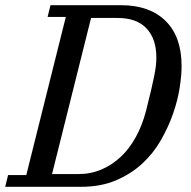

<svg xmlns="http://www.w3.org/2000/svg" viewBox="-41 -718 735 738"><path d="M-10 -45H60L212 -653H142L153 -698H425Q534 -698 595.5 -637.5Q657 -577 657 -464Q657 -428 649.5 -380Q642 -332 624 -280.5Q606 -229 577 -178.5Q548 -128 505 -88.5Q462 -49 404 -24.5Q346 0 271 0H-21ZM159 -49H261Q308 -49 349 -66.5Q390 -84 423.5 -115.5Q457 -147 481.5 -192Q506 -237 520 -291Q532 -338 539.5 -370Q547 -402 551.5 -424.5Q556 -447 558 -463.5Q560 -480 560 -497Q560 -568 522.5 -608.5Q485 -649 410 -649H309Z"/></svg>

Font: IBM Plex Serif Text
Style: Italic
Weight: 450
Italic angle: -14°
Designer: Mike Abbink, Paul van der Laan, Pieter van Rosmalen
Foundry: Bold Monday
Version: Version 3.001